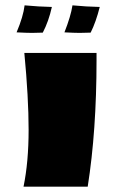

<svg xmlns="http://www.w3.org/2000/svg" viewBox="-20 -698 436 718"><path d="M341 -500V-473Q341 -209 308 0H68Q87 -92 87 -212.5Q87 -333 71 -500ZM140 -576 100 -575Q80 -575 42 -577Q67 -636 72 -678Q125 -673 174 -672Q162 -618 140 -576ZM319 -576 278 -575Q259 -575 221 -577Q245 -638 251 -678Q303 -673 353 -672Q339 -616 319 -576Z"/></svg>

Font: Ruslan Display
Style: Regular
Weight: 400
Version: Version 1.000